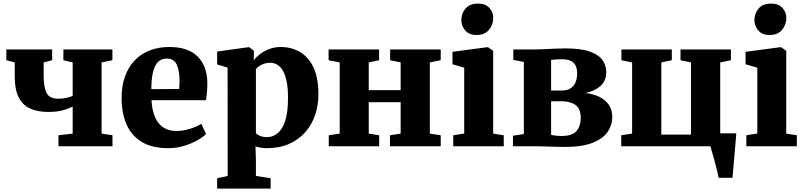

<svg xmlns="http://www.w3.org/2000/svg" viewBox="-20 -834 4586 1095"><path d="M313.5 0V-62.5L394.5 -72V-226Q374.5 -216.5 353.5 -209.5Q332.5 -202.5 309 -199Q285.5 -195.5 257 -195.5Q193 -195.5 150.2 -215.8Q107.5 -236 85.8 -280.5Q64 -325 64 -397V-478L16 -490.5V-552H277.5V-490.5L229 -478V-410Q229 -355 237.5 -324.8Q246 -294.5 264 -282.8Q282 -271 312 -271Q337 -271 360 -276.2Q383 -281.5 394.5 -287.5V-478L341.5 -490.5V-552H621V-490.5L559.5 -478V-72L621.5 -62.5V0Z M940.5 11Q845.5 11 786.8 -25.5Q728 -62 700.8 -126.5Q673.5 -191 673.5 -275Q673.5 -344.5 693 -398.5Q712.5 -452.5 748.2 -489.8Q784 -527 834.2 -546.5Q884.5 -566 946 -566Q1051.5 -566 1106 -512.8Q1160.5 -459.5 1162.5 -364.5Q1162.5 -330.5 1160.2 -305.8Q1158 -281 1154 -262.5H844Q846.5 -219 856.8 -186.2Q867 -153.5 885 -131.2Q903 -109 928.5 -98Q954 -87 987 -87Q1026 -87 1066 -100.2Q1106 -113.5 1128 -128L1155 -70Q1140 -53.5 1107.2 -34.8Q1074.5 -16 1031 -2.5Q987.5 11 940.5 11ZM843 -325.5 1002 -326.5Q1002.5 -337.5 1003.2 -348.2Q1004 -359 1004 -370Q1004 -430 988.2 -465Q972.5 -500 931.5 -500Q913 -500 897.2 -492.2Q881.5 -484.5 869.5 -465.8Q857.5 -447 850.5 -413Q843.5 -379 843 -325.5Z M1218.5 241.5V182.5L1278.5 169.5L1278 -448.5L1218.5 -466.5V-540L1397.5 -565H1401L1428 -544L1427.5 -490Q1440.5 -508 1463 -525.5Q1485.5 -543 1515.8 -554.5Q1546 -566 1581 -566Q1641 -566 1689.8 -538.2Q1738.5 -510.5 1767.2 -450.8Q1796 -391 1796 -295Q1796 -233.5 1777.2 -178.2Q1758.5 -123 1721 -80.2Q1683.5 -37.5 1628.5 -13.2Q1573.5 11 1501.5 11Q1483.5 11 1465.2 7.8Q1447 4.5 1437 1L1439.5 80.5V169.5L1523.5 182.5V241.5ZM1503 -52Q1536 -52 1563.2 -73.8Q1590.5 -95.5 1606.5 -144.8Q1622.5 -194 1622.5 -277Q1622.5 -330.5 1615 -368.2Q1607.5 -406 1593.8 -430Q1580 -454 1561.5 -465Q1543 -476 1521 -476Q1502 -476 1486.2 -470.8Q1470.5 -465.5 1458.5 -457.2Q1446.5 -449 1439.5 -440V-74.5Q1446.5 -65.5 1463.8 -58.8Q1481 -52 1503 -52Z M1855 0V-62.5L1917.5 -72V-478L1854 -490.5V-552H2142V-490.5L2083 -478V-320H2265V-478L2205 -490.5V-552H2493.5V-490.5L2431.5 -478V-72L2493.5 -62.5V0H2204V-62.5L2265 -72V-251H2083V-72L2142.5 -62.5V0Z M2565 0V-62.5L2627.5 -72.5V-448L2560.5 -467.5V-538.5L2759.5 -565H2763L2792.5 -544V-72L2853 -62.5V0ZM2696.5 -634.5Q2655 -634.5 2633 -660.5Q2611 -686.5 2611 -718Q2611 -757.5 2635 -785.5Q2659 -813.5 2706 -813.5H2707Q2749 -813.5 2771 -788.8Q2793 -764 2793 -732.5Q2793 -693 2768.8 -663.8Q2744.5 -634.5 2697.5 -634.5Z M3200.5 4Q3172.5 4 3141.8 3Q3111 2 3082.2 1Q3053.5 0 3031 0H2905.5V-60L2967.5 -69.5V-480.5L2907.5 -492.5V-552H3034.5Q3053 -552 3083.2 -553.5Q3113.5 -555 3146.2 -556.5Q3179 -558 3204.5 -558Q3295 -558 3345.8 -539.2Q3396.5 -520.5 3417 -490Q3437.5 -459.5 3437.5 -424Q3437.5 -372.5 3404.2 -343.2Q3371 -314 3318.5 -303.5Q3363.5 -298.5 3398 -281.8Q3432.5 -265 3452.2 -236.2Q3472 -207.5 3472 -166Q3472 -121 3445.8 -82.2Q3419.5 -43.5 3360 -19.8Q3300.5 4 3200.5 4ZM3182.5 -58.5Q3244 -58.5 3268 -87Q3292 -115.5 3292 -160Q3292 -214.5 3262 -235.5Q3232 -256.5 3184.5 -256.5H3123V-65Q3129 -63.5 3138.2 -62Q3147.5 -60.5 3159.2 -59.5Q3171 -58.5 3182.5 -58.5ZM3123 -317.5H3181Q3215.5 -317.5 3235.2 -331Q3255 -344.5 3263.2 -366.8Q3271.5 -389 3271.5 -415.5Q3271.5 -440 3263.5 -458.2Q3255.5 -476.5 3236.8 -486.2Q3218 -496 3184 -496Q3168 -496 3152.5 -495Q3137 -494 3123 -492.5Z M4078.5 180Q4076 165 4069.8 139Q4063.5 113 4055.5 84.5Q4047.5 56 4040.8 32.8Q4034 9.5 4031 0H3523V-62.5L3585 -72V-478L3524 -490.5V-552H3811.5V-490.5L3751.5 -478V-66.5H3921V-478L3861 -490.5V-552H4148.5V-490.5L4087.5 -478V-73.5H4179Q4178 -60.5 4176 -34.5Q4174 -8.5 4171.2 23.5Q4168.5 55.5 4165.5 87Q4162.5 118.5 4160.5 143.5Q4158.5 168.5 4157.5 180Z M4236.5 0V-62.5L4299 -72.5V-448L4232 -467.5V-538.5L4431 -565H4434.5L4464 -544V-72L4524.5 -62.5V0ZM4368 -634.5Q4326.5 -634.5 4304.5 -660.5Q4282.5 -686.5 4282.5 -718Q4282.5 -757.5 4306.5 -785.5Q4330.5 -813.5 4377.5 -813.5H4378.5Q4420.5 -813.5 4442.5 -788.8Q4464.5 -764 4464.5 -732.5Q4464.5 -693 4440.2 -663.8Q4416 -634.5 4369 -634.5Z"/></svg>

Font: Merriweather 28pt Black
Style: Regular
Weight: 900
Version: Version 2.100